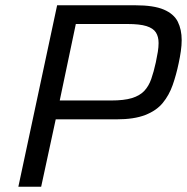

<svg xmlns="http://www.w3.org/2000/svg" viewBox="-20 -708 709 728"><path d="M49.6 0 196.6 -688H492.8Q562.7 -688 601 -671.7Q639.2 -655.4 654.1 -625.7Q668.9 -595.9 668.9 -556Q668.9 -536.5 665.7 -514Q662.5 -491.5 657.5 -468.5Q648.4 -424.7 634.8 -385.8Q621.2 -347 597.1 -317.7Q573 -288.4 530.8 -272Q488.6 -255.5 422.3 -255.5H191.3L136.1 0ZM206.5 -327H401.6Q450.2 -327 479.9 -336Q509.5 -345 526.6 -362.9Q543.7 -380.8 553.4 -408.2Q563 -435.6 570.9 -471.8Q575.4 -493 578.4 -511.3Q581.3 -529.5 581.3 -544.8Q581.3 -569 571.1 -585Q560.9 -600.9 535.4 -609Q509.8 -617 463.7 -617H267.5Z"/></svg>

Font: Saira Thin
Style: Italic
Weight: 100
Italic angle: -12°
Designer: Hector Gatti with collaboration of the Omnibus-Type team
Foundry: Omnibus-Type
Version: Version 1.101